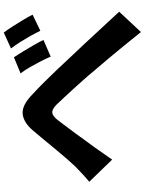

<svg xmlns="http://www.w3.org/2000/svg" viewBox="108 -896 783 1040"><g transform="rotate(-90 500.0 -376.5)"><path d="M709 -693Q723 -673 740.5 -644Q758 -615 775 -586Q792 -557 803 -533L713 -494Q699 -526 684.5 -553.5Q670 -581 655.5 -606.5Q641 -632 622 -657ZM843 -748Q858 -729 876 -700.5Q894 -672 911.5 -643.5Q929 -615 940 -592L853 -550Q837 -582 822 -608.5Q807 -635 791.5 -659.5Q776 -684 757 -709ZM35 -285Q58 -304 76 -321Q94 -338 118 -361Q135 -379 157 -404Q179 -429 204.5 -460Q230 -491 257 -523.5Q284 -556 310 -587Q354 -640 401 -645.5Q448 -651 506 -595Q540 -564 575.5 -528Q611 -492 645.5 -456Q680 -420 710 -387Q744 -352 786.5 -306Q829 -260 873.5 -212Q918 -164 956 -123L846 -5Q813 -47 775 -93Q737 -139 701 -182.5Q665 -226 635 -260Q614 -286 587.5 -315.5Q561 -345 535 -374Q509 -403 487 -426Q465 -449 452 -463Q427 -487 409.5 -485.5Q392 -484 370 -457Q356 -438 336 -412Q316 -386 295 -357Q274 -328 254.5 -301Q235 -274 220 -254Q203 -230 186 -205.5Q169 -181 155 -161Z"/></g></svg>

Font: Noto Sans JP Thin
Style: Bold
Weight: 700
Version: Version 2.004-H2;hotconv 1.0.118;makeotfexe 2.5.65603